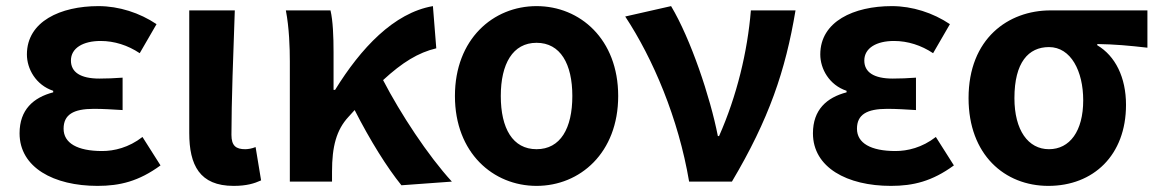

<svg xmlns="http://www.w3.org/2000/svg" viewBox="-20 -594 3786 628"><path d="M299 14C372 14 434 -1 505 -53L446 -146C401 -111 353 -100 314 -100C233 -100 188 -126 188 -173C188 -219 220 -238 287 -238C317 -238 348 -236 381 -234V-340C355 -338 328 -337 305 -337C243 -337 212 -358 212 -396C212 -437 252 -460 309 -460C354 -460 398 -446 437 -420L492 -515C437 -552 369 -574 302 -574C178 -574 68 -524 68 -416C68 -369 97 -316 154 -297V-292C89 -275 44 -235 44 -158C44 -46 156 14 299 14Z M744 14C787 14 812 6 834 -4L816 -113C804 -108 791 -106 782 -106C752 -106 737 -117 737 -153C737 -258 743 -423 748 -560H599V-159C599 -54 633 14 744 14Z M1293 12 1458 0C1380 -85 1290 -222 1233 -332C1296 -390 1348 -422 1407 -436L1396 -574C1268 -552 1160 -436 1076 -300H1071V-423C1071 -475 1069 -526 1061 -560H915C926 -503 928 -437 928 -393V0H1066V-33C1066 -114 1080 -169 1120 -212L1140 -234C1191 -134 1246 -46 1293 12Z M1735 14C1877 14 2002 -94 2002 -280C2002 -466 1877 -574 1735 -574C1593 -574 1468 -466 1468 -280C1468 -94 1593 14 1735 14ZM1735 -106C1657 -106 1618 -174 1618 -280C1618 -385 1657 -454 1735 -454C1813 -454 1852 -385 1852 -280C1852 -174 1813 -106 1735 -106Z M2234 0H2374C2495 -204 2549 -362 2582 -560H2436C2425 -425 2390 -280 2332 -149H2328C2303 -277 2239 -467 2175 -574L2025 -540C2116 -402 2199 -207 2234 0Z M2894 14C2967 14 3029 -1 3100 -53L3041 -146C2996 -111 2948 -100 2909 -100C2828 -100 2783 -126 2783 -173C2783 -219 2815 -238 2882 -238C2912 -238 2943 -236 2976 -234V-340C2950 -338 2923 -337 2900 -337C2838 -337 2807 -358 2807 -396C2807 -437 2847 -460 2904 -460C2949 -460 2993 -446 3032 -420L3087 -515C3032 -552 2964 -574 2897 -574C2773 -574 2663 -524 2663 -416C2663 -369 2692 -316 2749 -297V-292C2684 -275 2639 -235 2639 -158C2639 -46 2751 14 2894 14Z M3409 14C3556 14 3663 -86 3663 -251C3663 -341 3628 -411 3569 -446V-450C3628 -449 3671 -445 3733 -438V-560H3416C3278 -560 3148 -468 3148 -273C3148 -88 3266 14 3409 14ZM3411 -106C3343 -106 3298 -168 3298 -273C3298 -390 3344 -440 3411 -440C3483 -440 3523 -361 3523 -266C3523 -165 3479 -106 3411 -106Z"/></svg>

Font: Noto Sans CJK SC
Style: Bold
Weight: 700
Designer: Ryoko NISHIZUKA 西塚涼子 (kana, bopomofo & ideographs); Paul D. Hunt (Latin, Greek & Cyrillic); Sandoll Communications 산돌커뮤니
Foundry: Adobe
Version: Version 2.004;hotconv 1.0.118;makeotfexe 2.5.65603